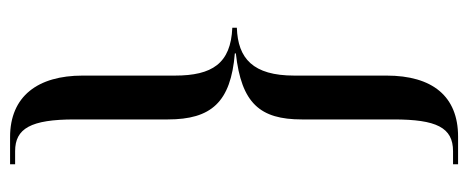

<svg xmlns="http://www.w3.org/2000/svg" viewBox="-294 -506 929 381"><g transform="rotate(90 170.5 -315.5)"><path d="M252 129H306V119H280C235 119 217 88 217 1V-184C217 -270 183 -309 86 -317V-319C185 -330 217 -367 217 -450V-632C217 -717 233 -750 280 -750H306V-760H251C171 -760 130 -709 130 -618V-435C130 -353 96 -323 35 -321V-312C106 -309 130 -272 130 -198V-15C130 74 171 129 252 129Z"/></g></svg>

Font: Noto Serif Display ExtraCondensed
Style: Regular
Weight: 400
Width: 2
Designer: Monotype Design Team
Foundry: Monotype Imaging Inc.
Version: Version 2.009